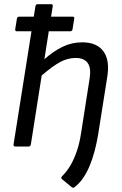

<svg xmlns="http://www.w3.org/2000/svg" viewBox="-20 -703 585 921"><path d="M214 -553 193 -419Q237 -458 281 -479Q325 -500 375 -500Q444 -500 476 -457Q508 -414 494 -331L451 -59Q444 -17 434 21Q424 59 410 92.5Q396 126 378 152Q360 178 336 196Q333 198 330 197.5Q327 197 323 194L277 156Q273 153 274 149Q275 145 280 140Q302 118 319 88.5Q336 59 349 20.5Q362 -18 369 -65L410 -327Q418 -377 400.5 -401Q383 -425 343 -425Q306 -425 270.5 -406.5Q235 -388 180 -341L128 -10Q126 0 117 0H53Q49 0 46.5 -3Q44 -6 45 -10L131 -553H60Q52 -553 53 -563L61 -613Q63 -623 71 -623H142L150 -673Q152 -683 161 -683H225Q230 -683 232 -680.5Q234 -678 233 -673L225 -623H329Q334 -623 335.5 -620.5Q337 -618 336 -613L328 -563Q326 -553 318 -553Z"/></svg>

Font: Sofia Sans Hairline
Style: Italic
Weight: 1
Italic angle: -9°
Designer: Botio Nikoltchev, Ani Petrova
Foundry: lettersoup
Version: Version 4.102